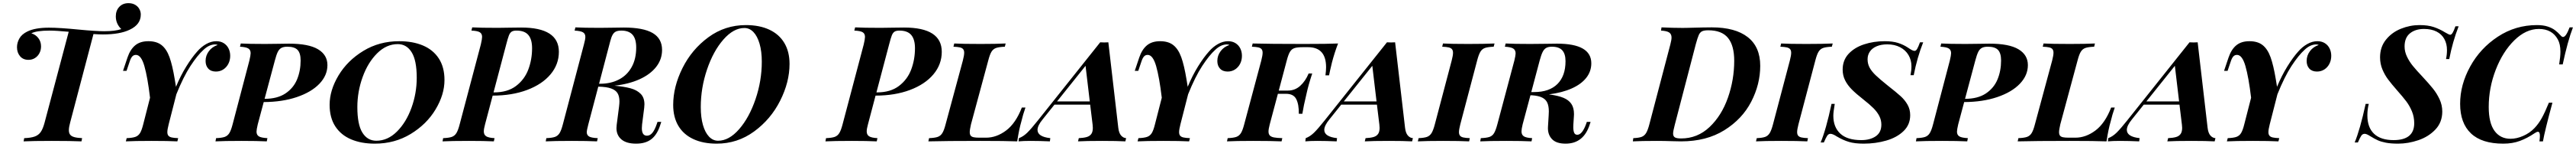

<svg xmlns="http://www.w3.org/2000/svg" viewBox="-20 -878 16055 913"><path d="M857.4 -787.6Q857.4 -725.6 788.1 -693.4Q727.1 -664.1 621.1 -664.1Q596.7 -664.1 562.5 -666.5L417 -116.2Q409.2 -88.4 409.2 -69.3Q409.2 -51.8 417.2 -41.5Q425.3 -31.2 443.1 -26.4Q460.9 -21.5 491.7 -20L487.8 0Q424.8 -2.9 302.7 -2.9Q184.1 -2.9 127 0L130.9 -20Q173.3 -21.5 197 -30.3Q220.7 -39.1 234.1 -58.6Q247.6 -78.1 257.8 -116.2L408.2 -680.7Q328.6 -688 288.1 -688Q207 -688 175.3 -670.9Q201.7 -663.6 218.8 -641.6Q235.8 -619.6 235.8 -589.8Q235.8 -566.9 225.8 -547.9Q215.8 -528.8 198 -517.6Q180.2 -506.3 157.7 -506.3Q124 -506.3 105 -528.8Q85.9 -551.3 85.9 -584.5Q85.9 -612.8 100.8 -639.2Q115.7 -665.5 150.9 -682.6Q199.2 -706.1 284.7 -706.1Q351.6 -706.1 470.7 -694.3Q577.1 -684.1 629.9 -684.1Q697.8 -684.1 735.8 -697.3Q701.7 -730.5 701.7 -776.4Q701.7 -812.5 723.4 -835.4Q745.1 -858.4 780.8 -858.4Q804.2 -858.4 821.5 -848.6Q838.9 -838.9 848.1 -822.5Q857.4 -806.2 857.4 -787.6Z M1414.6 -531.2Q1414.6 -503.9 1403.1 -481.7Q1391.6 -459.5 1371.3 -446.5Q1351.1 -433.6 1325.7 -433.6Q1294.9 -433.6 1278.1 -451.7Q1261.2 -469.7 1261.2 -499.5Q1261.2 -533.2 1282 -560.5Q1302.7 -587.9 1336.4 -598.6Q1330.6 -602.1 1319.3 -602.1Q1282.7 -601.1 1248.5 -568.8Q1210.9 -535.2 1167 -468.3Q1123 -401.4 1079.1 -292.5L1031.2 -106Q1022.9 -73.7 1022.9 -57.6Q1022.9 -43 1029.5 -35.2Q1036.1 -27.3 1050.3 -24.2Q1064.5 -21 1090.3 -20L1085.4 0Q1029.8 -2.9 924.8 -2.9Q816.9 -2.9 764.2 0L769.5 -20Q806.2 -21.5 824.2 -28.1Q842.3 -34.7 852.8 -51.8Q863.3 -68.8 872.6 -106L915 -271Q899.9 -397.5 879.9 -467.3Q859.9 -537.1 827.1 -537.1Q813.5 -537.1 804.7 -527.8Q795.9 -518.6 789.1 -498.5L768.6 -438H746.6L774.4 -520.5Q791.5 -570.8 822.5 -596.4Q853.5 -622.1 904.8 -622.1Q956.1 -622.1 987.1 -597.7Q1018.1 -573.2 1036.4 -522.7Q1054.7 -472.2 1069.3 -383.8L1076.7 -338.9Q1105.5 -408.2 1140.9 -465.1Q1176.3 -522 1209 -558.1Q1233.9 -586.9 1265.1 -604.5Q1296.4 -622.1 1328.1 -622.1Q1355 -622.1 1374.5 -609.9Q1394 -597.7 1404.3 -577.1Q1414.6 -556.6 1414.6 -531.2Z M1578.6 -60.5Q1578.6 -40 1593.3 -31Q1607.9 -22 1646.5 -20L1642.6 0Q1582.5 -2.9 1486.3 -2.9Q1375.5 -2.9 1322.8 0L1326.7 -20Q1362.8 -21.5 1380.6 -27.8Q1398.4 -34.2 1409.2 -51.3Q1419.9 -68.4 1429.7 -106L1534.2 -502Q1542 -535.2 1542 -547.9Q1542 -567.9 1527.6 -576.9Q1513.2 -585.9 1475.6 -587.9L1480.5 -607.9Q1531.7 -605 1631.8 -605Q1668 -605 1719.7 -606Q1763.7 -606.9 1780.8 -606.9Q1903.3 -606.9 1961.9 -572Q2020.5 -537.1 2020.5 -473.6Q2020.5 -409.7 1970.5 -357.7Q1920.4 -305.7 1829.8 -275.1Q1739.3 -244.6 1623.5 -244.1L1586.4 -106Q1578.6 -72.8 1578.6 -60.5ZM1853.5 -502.4Q1853.5 -547.9 1834.5 -567.9Q1815.4 -587.9 1771 -587.9Q1746.6 -587.9 1732.9 -580.1Q1719.2 -572.3 1710.7 -554.7Q1702.1 -537.1 1692.9 -502L1628.9 -264.2Q1708.5 -264.2 1758.8 -297.6Q1809.1 -331.1 1831.3 -384.8Q1853.5 -438.5 1853.5 -502.4Z M2034.2 -227.1Q2034.2 -317.4 2089.8 -409.7Q2145.5 -502 2244.6 -562Q2343.8 -622.1 2467.8 -622.1Q2552.2 -622.1 2615.7 -595.5Q2679.2 -568.8 2714.6 -514.9Q2750 -460.9 2750 -380.9Q2750 -290.5 2694.3 -198.2Q2638.7 -106 2539.3 -45.9Q2439.9 14.2 2315.9 14.2Q2231.4 14.2 2168.2 -12.5Q2105 -39.1 2069.6 -93Q2034.2 -147 2034.2 -227.1ZM2207 -212.9Q2207 -104.5 2238.5 -54.2Q2270 -3.9 2325.2 -3.9Q2396 -3.9 2453.6 -60.8Q2511.2 -117.7 2544.2 -208.3Q2577.1 -298.8 2577.1 -395Q2577.1 -502.9 2545.4 -553.5Q2513.7 -604 2459 -604Q2388.2 -604 2330.6 -547.1Q2272.9 -490.2 2240 -399.7Q2207 -309.1 2207 -212.9Z M2995.1 -62Q2995.1 -41 3010 -31.5Q3024.9 -22 3062 -20L3057.6 0Q2997.6 -2.9 2903.8 -2.9Q2790.5 -2.9 2737.8 0L2741.7 -20Q2777.8 -21.5 2795.7 -27.8Q2813.5 -34.2 2824.2 -51.3Q2835 -68.4 2844.7 -106L2976.6 -602.1Q2984.4 -635.7 2984.4 -648.9Q2984.4 -668.9 2970 -677.7Q2955.6 -686.5 2918 -688L2922.9 -708Q2974.1 -705.1 3081.5 -705.1Q3105.5 -705.1 3153.3 -706.1Q3202.1 -707 3228 -707Q3462.9 -707 3462.9 -556.2Q3462.9 -478 3410.9 -416.3Q3358.9 -354.5 3264.9 -319.3Q3170.9 -284.2 3050.3 -284.2L3002.9 -106Q2995.1 -77.6 2995.1 -62ZM3059.6 -304.2Q3143.1 -304.2 3196 -344.2Q3249 -384.3 3272.5 -446.5Q3295.9 -508.8 3295.9 -578.6Q3295.9 -633.3 3272.7 -660.6Q3249.5 -688 3198.7 -688Q3178.2 -688 3168 -680.9Q3157.7 -673.8 3151.4 -657.7Q3145 -641.6 3134.8 -602.1L3055.7 -304.2Z M4101.1 -121.1 4096.7 -107.9Q4078.1 -45.4 4041.7 -15.6Q4005.4 14.2 3944.3 14.2Q3883.8 14.2 3852.8 -12Q3821.8 -38.1 3821.8 -82.5Q3821.8 -92.3 3823.2 -102.5L3837.9 -215.8Q3840.3 -235.4 3840.3 -248.5Q3840.3 -279.8 3828.6 -299.1Q3816.9 -318.4 3788.3 -328.6Q3759.8 -338.9 3708.5 -339.8L3646.5 -106Q3636.7 -68.8 3636.7 -57.1Q3636.7 -38.6 3651.6 -30Q3666.5 -21.5 3705.1 -20L3700.7 0Q3640.6 -2.9 3544.4 -2.9Q3433.6 -2.9 3380.9 0L3384.8 -20Q3420.9 -21.5 3438.7 -27.8Q3456.5 -34.2 3467.3 -51.3Q3478 -68.4 3487.8 -106L3619.1 -602.1Q3627.9 -633.8 3627.9 -648.9Q3627.9 -668.5 3613.3 -677.2Q3598.6 -686 3561 -688L3565.9 -708Q3617.2 -705.1 3717.3 -705.1Q3752 -705.1 3803.7 -706.1Q3847.7 -707 3867.2 -707Q3988.8 -707 4047.4 -672.9Q4106 -638.7 4106 -567.9Q4106 -509.3 4069.3 -462.6Q4032.7 -416 3965.6 -385.7Q3898.4 -355.5 3808.6 -345.7H3809.6Q3869.6 -340.3 3909.4 -329.6Q3949.2 -318.8 3972.7 -295.2Q3996.1 -271.5 3996.1 -230Q3996.1 -219.7 3994.6 -208L3981.4 -105Q3980 -92.8 3980 -82Q3980 -35.2 4011.7 -35.2Q4030.8 -35.2 4045.4 -52.7Q4060.1 -70.3 4072.8 -106.9L4077.6 -121.1ZM3720.7 -357.9Q3786.6 -357.9 3837.4 -384.3Q3888.2 -410.6 3916.5 -461.4Q3944.8 -512.2 3944.8 -583Q3944.8 -636.7 3921.9 -662.4Q3898.9 -688 3852.1 -688Q3831.5 -688 3819.1 -682.4Q3806.6 -676.8 3798.3 -662.8Q3790 -648.9 3783.2 -622.6L3713.4 -357.9Z M4628.4 -722.2Q4712.9 -722.2 4774.2 -693.8Q4835.4 -665.5 4867.9 -611.3Q4900.4 -557.1 4900.4 -481Q4900.4 -368.2 4842 -252.7Q4783.7 -137.2 4679.7 -61.5Q4575.7 14.2 4446.3 14.2Q4361.8 14.2 4300.8 -14.2Q4239.7 -42.5 4207.5 -96.4Q4175.3 -150.4 4175.3 -226.1Q4175.3 -339.4 4233.2 -455.1Q4291 -570.8 4394.5 -646.5Q4498 -722.2 4628.4 -722.2ZM4347.2 -212.9Q4347.2 -148.9 4360.8 -101.6Q4374.5 -54.2 4398.9 -29.1Q4423.3 -3.9 4455.1 -3.9Q4523.4 -3.9 4586.4 -75.9Q4649.4 -147.9 4688.5 -262.2Q4727.5 -376.5 4727.5 -495.1Q4727.5 -559.1 4713.6 -606.4Q4699.7 -653.8 4675.3 -679Q4650.9 -704.1 4619.1 -704.1Q4551.3 -704.1 4488 -632.1Q4424.8 -560.1 4386 -445.8Q4347.2 -331.5 4347.2 -212.9Z M5381.3 -62Q5381.3 -41 5396.2 -31.5Q5411.1 -22 5448.2 -20L5443.8 0Q5383.8 -2.9 5290 -2.9Q5176.8 -2.9 5124 0L5127.9 -20Q5164.1 -21.5 5181.9 -27.8Q5199.7 -34.2 5210.4 -51.3Q5221.2 -68.4 5231 -106L5362.8 -602.1Q5370.6 -635.7 5370.6 -648.9Q5370.6 -668.9 5356.2 -677.7Q5341.8 -686.5 5304.2 -688L5309.1 -708Q5360.4 -705.1 5467.8 -705.1Q5491.7 -705.1 5539.6 -706.1Q5588.4 -707 5614.3 -707Q5849.1 -707 5849.1 -556.2Q5849.1 -478 5797.1 -416.3Q5745.1 -354.5 5651.1 -319.3Q5557.1 -284.2 5436.5 -284.2L5389.2 -106Q5381.3 -77.6 5381.3 -62ZM5445.8 -304.2Q5529.3 -304.2 5582.3 -344.2Q5635.3 -384.3 5658.7 -446.5Q5682.1 -508.8 5682.1 -578.6Q5682.1 -633.3 5658.9 -660.6Q5635.7 -688 5585 -688Q5564.5 -688 5554.2 -680.9Q5543.9 -673.8 5537.6 -657.7Q5531.2 -641.6 5521 -602.1L5441.9 -304.2Z M6345.2 -124Q6330.6 -74.7 6319.3 0Q6250.5 -2.9 6088.9 -2.9Q5873 -2.9 5765.6 0L5770 -20Q5806.2 -21.5 5824 -27.8Q5841.8 -34.2 5852.5 -51.3Q5863.3 -68.4 5873 -106L5980.5 -502Q5988.8 -534.2 5988.8 -550.3Q5988.8 -564.9 5982.2 -572.8Q5975.6 -580.6 5961.7 -583.7Q5947.8 -586.9 5921.9 -587.9L5926.8 -607.9Q5978 -605 6091.3 -605Q6185.5 -605 6247.1 -607.9L6242.2 -587.9Q6205.6 -586.4 6187.5 -580.1Q6169.4 -573.7 6158.9 -556.6Q6148.4 -539.6 6138.7 -502L6031.2 -106Q6023.4 -72.3 6023.4 -57.6Q6023.4 -43 6029.3 -35.6Q6035.2 -28.3 6047.9 -25.6Q6060.5 -22.9 6083 -22.9H6125Q6190.4 -22.9 6250.2 -67.6Q6310.1 -112.3 6348.1 -210H6370.6Q6355 -166 6345.2 -124Z M6998 -20 6993.2 0Q6941.9 -2.9 6848.1 -2.9Q6746.6 -2.9 6698.2 0L6703.1 -20Q6733.9 -21.5 6752.4 -26.9Q6771 -32.2 6780.8 -45.7Q6790.5 -59.1 6790.5 -84Q6790.5 -93.3 6789.1 -104L6773.9 -228H6551.3L6477.1 -135.7Q6445.8 -97.7 6445.8 -71.3Q6445.8 -28.8 6525.4 -20L6522.9 0Q6458 -2.9 6401.4 -2.9Q6356.9 -2.9 6327.6 0L6330.1 -20Q6356.9 -29.8 6381.6 -53.7Q6406.2 -77.6 6446.8 -128.4L6836.4 -615.2Q6853 -614.3 6861.8 -614.3Q6870.6 -614.3 6887.2 -615.2L6949.2 -84Q6953.1 -51.3 6966.8 -36.1Q6980.5 -21 6998 -20ZM6745.1 -469.2 6567.4 -248H6771.5Z M7719.7 -531.2Q7719.7 -503.9 7708.3 -481.7Q7696.8 -459.5 7676.5 -446.5Q7656.2 -433.6 7630.9 -433.6Q7600.1 -433.6 7583.3 -451.7Q7566.4 -469.7 7566.4 -499.5Q7566.4 -533.2 7587.2 -560.5Q7607.9 -587.9 7641.6 -598.6Q7635.7 -602.1 7624.5 -602.1Q7587.9 -601.1 7553.7 -568.8Q7516.1 -535.2 7472.2 -468.3Q7428.2 -401.4 7384.3 -292.5L7336.4 -106Q7328.1 -73.7 7328.1 -57.6Q7328.1 -43 7334.7 -35.2Q7341.3 -27.3 7355.5 -24.2Q7369.6 -21 7395.5 -20L7390.6 0Q7335 -2.9 7230 -2.9Q7122.1 -2.9 7069.3 0L7074.7 -20Q7111.3 -21.5 7129.4 -28.1Q7147.5 -34.7 7158 -51.8Q7168.5 -68.8 7177.7 -106L7220.2 -271Q7205.1 -397.5 7185.1 -467.3Q7165 -537.1 7132.3 -537.1Q7118.7 -537.1 7109.9 -527.8Q7101.1 -518.6 7094.2 -498.5L7073.7 -438H7051.8L7079.6 -520.5Q7096.7 -570.8 7127.7 -596.4Q7158.7 -622.1 7210 -622.1Q7261.2 -622.1 7292.2 -597.7Q7323.2 -573.2 7341.6 -522.7Q7359.9 -472.2 7374.5 -383.8L7381.8 -338.9Q7410.6 -408.2 7446 -465.1Q7481.4 -522 7514.2 -558.1Q7539.1 -586.9 7570.3 -604.5Q7601.6 -622.1 7633.3 -622.1Q7660.2 -622.1 7679.7 -609.9Q7699.2 -597.7 7709.5 -577.1Q7719.7 -556.6 7719.7 -531.2Z M8318.8 -607.9Q8296.4 -549.8 8280.8 -490.2Q8267.1 -433.6 8262.7 -410.2H8240.2Q8244.1 -439 8244.1 -460.4Q8244.1 -585 8131.3 -585H8100.6Q8064.9 -585 8047.4 -579.3Q8029.8 -573.7 8019.3 -556.6Q8008.8 -539.6 7999 -502L7949.2 -315.4H8005.4Q8050.3 -315.4 8083 -345Q8115.7 -374.5 8135.3 -421.4H8157.7Q8133.8 -349.1 8123 -299.3L8117.7 -275.9Q8106 -229.5 8096.2 -171.4H8074.2Q8075.2 -229 8058.3 -262.2Q8041.5 -295.4 7994.6 -295.4H7943.8L7893.1 -106Q7885.3 -76.2 7885.3 -61.5Q7885.3 -44.9 7893.6 -36.4Q7901.9 -27.8 7919.7 -24.4Q7937.5 -21 7971.2 -20L7966.8 0Q7906.2 -2.9 7789.1 -2.9Q7680.2 -2.9 7626.5 0L7630.9 -20Q7667 -21.5 7684.8 -27.8Q7702.6 -34.2 7713.4 -51.3Q7724.1 -68.4 7733.9 -106L7840.3 -502Q7848.6 -534.2 7848.6 -550.3Q7848.6 -564.9 7842 -572.8Q7835.4 -580.6 7821.5 -583.7Q7807.6 -586.9 7781.7 -587.9L7786.6 -607.9Q7893.1 -605 8106.4 -605Q8254.4 -605 8318.8 -607.9Z M8785.2 -20 8780.3 0Q8729 -2.9 8635.3 -2.9Q8533.7 -2.9 8485.4 0L8490.2 -20Q8521 -21.5 8539.6 -26.9Q8558.1 -32.2 8567.9 -45.7Q8577.6 -59.1 8577.6 -84Q8577.6 -93.3 8576.2 -104L8561 -228H8338.4L8264.2 -135.7Q8232.9 -97.7 8232.9 -71.3Q8232.9 -28.8 8312.5 -20L8310.1 0Q8245.1 -2.9 8188.5 -2.9Q8144 -2.9 8114.7 0L8117.2 -20Q8144 -29.8 8168.7 -53.7Q8193.4 -77.6 8233.9 -128.4L8623.5 -615.2Q8640.1 -614.3 8648.9 -614.3Q8657.7 -614.3 8674.3 -615.2L8736.3 -84Q8740.2 -51.3 8753.9 -36.1Q8767.6 -21 8785.2 -20ZM8532.2 -469.2 8354.5 -248H8558.6Z M9072.3 -57.6Q9072.3 -43 9078.9 -35.2Q9085.4 -27.3 9099.6 -24.2Q9113.8 -21 9139.6 -20L9135.7 0Q9078.6 -2.9 8972.7 -2.9Q8868.2 -2.9 8815.9 0L8820.8 -20Q8855.5 -21.5 8873 -27.8Q8890.6 -34.2 8901.4 -51.5Q8912.1 -68.8 8921.9 -106L9026.9 -502Q9035.2 -533.7 9035.2 -549.8Q9035.2 -564.9 9028.3 -572.8Q9021.5 -580.6 9007.6 -583.7Q8993.7 -586.9 8967.8 -587.9L8972.7 -607.9Q9022.5 -605 9129.9 -605Q9229.5 -605 9293.9 -607.9L9288.6 -587.9Q9252 -586.4 9234.1 -580.1Q9216.3 -573.7 9205.8 -556.6Q9195.3 -539.6 9185.5 -502L9080.6 -106Q9072.3 -73.7 9072.3 -57.6Z M9892.6 -121.1 9888.2 -107.9Q9850.6 14.2 9736.8 14.2Q9677.7 14.2 9650.9 -15.1Q9624 -44.4 9627 -90.8L9631.3 -161.6Q9632.3 -178.2 9632.3 -185.5Q9632.3 -218.8 9623 -239.5Q9613.8 -260.3 9591.3 -271.7Q9568.8 -283.2 9528.3 -286.1H9517.6L9469.2 -106Q9461.9 -75.7 9461.9 -62Q9461.9 -41 9476.3 -31.5Q9490.7 -22 9528.3 -20L9524.4 0Q9464.4 -2.9 9368.2 -2.9Q9257.3 -2.9 9204.6 0L9208.5 -20Q9244.6 -21.5 9262.5 -27.6Q9280.3 -33.7 9290.8 -50.8Q9301.3 -67.9 9311.5 -106L9417.5 -502Q9425.3 -534.2 9425.3 -546.4Q9425.3 -566.9 9410.6 -576.4Q9396 -585.9 9358.4 -587.9L9363.3 -607.9Q9414.6 -605 9515.6 -605Q9555.2 -605 9617.7 -606Q9667.5 -606.9 9683.6 -606.9Q9897 -606.9 9897 -484.9Q9897 -434.1 9865.2 -394.3Q9833.5 -354.5 9774.2 -328.4Q9714.8 -302.2 9633.3 -292L9638.7 -291Q9691.4 -283.7 9723.9 -270.3Q9756.3 -256.8 9772.7 -232.7Q9789.1 -208.5 9789.1 -169.4L9788.6 -158.2L9785.2 -105Q9784.7 -99.6 9784.7 -88.9Q9784.7 -65.4 9790.3 -53.2Q9795.9 -41 9809.6 -41Q9839.8 -41 9864.3 -106.9L9869.1 -121.1ZM9575.2 -502 9522.9 -306.2H9540.5Q9635.3 -306.2 9685.8 -356.2Q9736.3 -406.2 9736.3 -498Q9736.3 -543 9716.1 -565.4Q9695.8 -587.9 9651.4 -587.9Q9628.9 -587.9 9615.7 -580.3Q9602.5 -572.8 9593.5 -554.7Q9584.5 -536.6 9575.2 -502Z M10456.5 0Q10446.8 0 10406.7 -1Q10351.1 -2.9 10305.7 -2.9Q10207 -2.9 10155.8 0L10158.7 -20Q10192.9 -21.5 10210.2 -27.8Q10227.5 -34.2 10238.3 -51.5Q10249 -68.8 10258.8 -106L10389.6 -602.1Q10397 -630.4 10397 -645Q10397 -666 10382.6 -676Q10368.2 -686 10331.5 -688L10334.5 -708Q10403.8 -704.6 10466.8 -704.6L10498.5 -705.1Q10604 -708 10647.9 -708Q10793.9 -708 10871.8 -647.5Q10949.7 -586.9 10949.7 -469.2Q10949.7 -354.5 10893.6 -246.3Q10837.4 -138.2 10725.8 -69.1Q10614.3 0 10456.5 0ZM10787.6 -500.5Q10787.6 -595.2 10748.8 -642.6Q10710 -689.9 10626 -689.9Q10600.1 -689.9 10587.2 -683.6Q10574.2 -677.2 10566.7 -660.4Q10559.1 -643.6 10548.3 -604L10417.5 -104Q10406.7 -63.5 10406.7 -48.8Q10406.7 -31.7 10417.7 -24.9Q10428.7 -18.1 10456.5 -18.1Q10558.6 -18.1 10633.8 -88.9Q10709 -159.7 10748.3 -271Q10787.6 -382.3 10787.6 -500.5Z M11179.7 -57.6Q11179.7 -43 11186.3 -35.2Q11192.9 -27.3 11207 -24.2Q11221.2 -21 11247.1 -20L11243.2 0Q11186 -2.9 11080.1 -2.9Q10975.6 -2.9 10923.3 0L10928.2 -20Q10962.9 -21.5 10980.5 -27.8Q10998 -34.2 11008.8 -51.5Q11019.5 -68.8 11029.3 -106L11134.3 -502Q11142.6 -533.7 11142.6 -549.8Q11142.6 -564.9 11135.7 -572.8Q11128.9 -580.6 11115 -583.7Q11101.1 -586.9 11075.2 -587.9L11080.1 -607.9Q11129.9 -605 11237.3 -605Q11336.9 -605 11401.4 -607.9L11396 -587.9Q11359.4 -586.4 11341.6 -580.1Q11323.7 -573.7 11313.2 -556.6Q11302.7 -539.6 11293 -502L11188 -106Q11179.7 -73.7 11179.7 -57.6Z M11906.2 -411.1H11886.2Q11892.1 -439.9 11892.1 -466.8Q11892.1 -504.9 11873.8 -535.9Q11855.5 -566.9 11821.3 -584.7Q11787.1 -602.5 11741.2 -602.5Q11703.6 -602.5 11675.8 -590.8Q11647.9 -579.1 11633.3 -558.1Q11618.7 -537.1 11618.7 -509.8Q11618.7 -481.9 11631.1 -458.5Q11643.6 -435.1 11669.2 -410.6Q11694.8 -386.2 11743.7 -347.2Q11798.8 -304.2 11825.2 -280.3Q11851.6 -256.3 11867.9 -227.5Q11884.3 -198.7 11884.3 -162.6Q11884.3 -103.5 11842.8 -63.7Q11801.3 -23.9 11735.1 -4.9Q11668.9 14.2 11593.8 14.2Q11539.1 14.2 11502.7 3.4Q11466.3 -7.3 11427.2 -30.3Q11401.9 -46.9 11387.2 -46.9Q11375.5 -46.9 11367.4 -35.4Q11359.4 -23.9 11346.2 6.8H11326.2Q11359.9 -72.8 11394 -232.9H11414.1Q11405.3 -182.1 11405.3 -159.2Q11405.3 -88.4 11448.7 -48.1Q11492.2 -7.8 11579.6 -7.8Q11634.3 -7.8 11669.4 -31.5Q11704.6 -55.2 11704.6 -104Q11704.6 -132.3 11691.9 -157.2Q11679.2 -182.1 11655.3 -206.1Q11631.3 -230 11591.3 -261.2Q11547.4 -295.4 11520.5 -322.3Q11493.7 -349.1 11478.5 -379.4Q11463.4 -409.7 11463.4 -445.8Q11463.4 -503.9 11500.2 -543.5Q11537.1 -583 11596.9 -602.5Q11656.7 -622.1 11725.1 -622.1Q11774.4 -622.1 11807.9 -611.6Q11841.3 -601.1 11868.2 -583.5Q11870.6 -582 11880.6 -575.4Q11890.6 -568.8 11898.4 -565.4Q11906.2 -562 11911.6 -562Q11920.4 -562 11927.5 -574Q11934.6 -585.9 11945.3 -615.2H11965.3Q11928.2 -522.5 11906.2 -411.1Z M12175.8 -60.5Q12175.8 -40 12190.4 -31Q12205.1 -22 12243.7 -20L12239.7 0Q12179.7 -2.9 12083.5 -2.9Q11972.7 -2.9 11919.9 0L11923.8 -20Q11960 -21.5 11977.8 -27.8Q11995.6 -34.2 12006.3 -51.3Q12017.1 -68.4 12026.9 -106L12131.3 -502Q12139.2 -535.2 12139.2 -547.9Q12139.2 -567.9 12124.8 -576.9Q12110.4 -585.9 12072.8 -587.9L12077.6 -607.9Q12128.9 -605 12229 -605Q12265.1 -605 12316.9 -606Q12360.8 -606.9 12377.9 -606.9Q12500.5 -606.9 12559.1 -572Q12617.7 -537.1 12617.7 -473.6Q12617.7 -409.7 12567.6 -357.7Q12517.6 -305.7 12427 -275.1Q12336.4 -244.6 12220.7 -244.1L12183.6 -106Q12175.8 -72.8 12175.8 -60.5ZM12450.7 -502.4Q12450.7 -547.9 12431.6 -567.9Q12412.6 -587.9 12368.2 -587.9Q12343.8 -587.9 12330.1 -580.1Q12316.4 -572.3 12307.9 -554.7Q12299.3 -537.1 12290 -502L12226.1 -264.2Q12305.7 -264.2 12356 -297.6Q12406.2 -331.1 12428.5 -384.8Q12450.7 -438.5 12450.7 -502.4Z M13133.8 -124Q13119.1 -74.7 13107.9 0Q13039.1 -2.9 12877.4 -2.9Q12661.6 -2.9 12554.2 0L12558.6 -20Q12594.7 -21.5 12612.5 -27.8Q12630.4 -34.2 12641.1 -51.3Q12651.9 -68.4 12661.6 -106L12769 -502Q12777.3 -534.2 12777.3 -550.3Q12777.3 -564.9 12770.8 -572.8Q12764.2 -580.6 12750.2 -583.7Q12736.3 -586.9 12710.4 -587.9L12715.3 -607.9Q12766.6 -605 12879.9 -605Q12974.1 -605 13035.6 -607.9L13030.8 -587.9Q12994.1 -586.4 12976.1 -580.1Q12958 -573.7 12947.5 -556.6Q12937 -539.6 12927.2 -502L12819.8 -106Q12812 -72.3 12812 -57.6Q12812 -43 12817.9 -35.6Q12823.7 -28.3 12836.4 -25.6Q12849.1 -22.9 12871.6 -22.9H12913.6Q12979 -22.9 13038.8 -67.6Q13098.6 -112.3 13136.7 -210H13159.2Q13143.6 -166 13133.8 -124Z M13786.6 -20 13781.7 0Q13730.5 -2.9 13636.7 -2.9Q13535.2 -2.9 13486.8 0L13491.7 -20Q13522.5 -21.5 13541 -26.9Q13559.6 -32.2 13569.3 -45.7Q13579.1 -59.1 13579.1 -84Q13579.1 -93.3 13577.6 -104L13562.5 -228H13339.8L13265.6 -135.7Q13234.4 -97.7 13234.4 -71.3Q13234.4 -28.8 13314 -20L13311.5 0Q13246.6 -2.9 13189.9 -2.9Q13145.5 -2.9 13116.2 0L13118.7 -20Q13145.5 -29.8 13170.2 -53.7Q13194.8 -77.6 13235.4 -128.4L13625 -615.2Q13641.6 -614.3 13650.4 -614.3Q13659.2 -614.3 13675.8 -615.2L13737.8 -84Q13741.7 -51.3 13755.4 -36.1Q13769 -21 13786.6 -20ZM13533.7 -469.2 13356 -248H13560.1Z M14508.3 -531.2Q14508.3 -503.9 14496.8 -481.7Q14485.4 -459.5 14465.1 -446.5Q14444.8 -433.6 14419.4 -433.6Q14388.7 -433.6 14371.8 -451.7Q14355 -469.7 14355 -499.5Q14355 -533.2 14375.7 -560.5Q14396.5 -587.9 14430.2 -598.6Q14424.3 -602.1 14413.1 -602.1Q14376.5 -601.1 14342.3 -568.8Q14304.7 -535.2 14260.7 -468.3Q14216.8 -401.4 14172.9 -292.5L14125 -106Q14116.7 -73.7 14116.7 -57.6Q14116.7 -43 14123.3 -35.2Q14129.9 -27.3 14144 -24.2Q14158.2 -21 14184.1 -20L14179.2 0Q14123.5 -2.9 14018.6 -2.9Q13910.6 -2.9 13857.9 0L13863.3 -20Q13899.9 -21.5 13918 -28.1Q13936 -34.7 13946.5 -51.8Q13957 -68.8 13966.3 -106L14008.8 -271Q13993.7 -397.5 13973.6 -467.3Q13953.6 -537.1 13920.9 -537.1Q13907.2 -537.1 13898.4 -527.8Q13889.6 -518.6 13882.8 -498.5L13862.3 -438H13840.3L13868.2 -520.5Q13885.3 -570.8 13916.3 -596.4Q13947.3 -622.1 13998.5 -622.1Q14049.8 -622.1 14080.8 -597.7Q14111.8 -573.2 14130.1 -522.7Q14148.4 -472.2 14163.1 -383.8L14170.4 -338.9Q14199.2 -408.2 14234.6 -465.1Q14270 -522 14302.7 -558.1Q14327.6 -586.9 14358.9 -604.5Q14390.1 -622.1 14421.9 -622.1Q14448.7 -622.1 14468.3 -609.9Q14487.8 -597.7 14498 -577.1Q14508.3 -556.6 14508.3 -531.2Z M15243.7 -511.2H15223.6Q15229.5 -539.1 15229.5 -566.9Q15229.5 -606 15213.1 -635.7Q15196.8 -665.5 15164.6 -681.9Q15132.3 -698.2 15086.4 -698.2Q15032.7 -698.2 14999 -671.1Q14965.3 -644 14965.3 -589.4Q14965.3 -557.1 14980.2 -526.1Q14995.1 -495.1 15017.1 -468.3Q15039.1 -441.4 15076.7 -401.9Q15117.7 -357.9 15141.8 -328.1Q15166 -298.3 15183.1 -262Q15200.2 -225.6 15200.2 -185.5Q15200.2 -118.7 15157.5 -73.7Q15114.7 -28.8 15051.3 -7.3Q14987.8 14.2 14924.8 14.2Q14879.9 14.2 14849.1 8.3Q14818.4 2.4 14798.1 -6.8Q14777.8 -16.1 14751.5 -32.2Q14728.5 -46.9 14716.8 -46.9Q14704.1 -46.9 14696 -35.9Q14688 -24.9 14674.3 6.8H14654.3Q14687.5 -72.3 14722.7 -232.9H14742.2Q14733.4 -199.2 14733.4 -161.6Q14733.4 -86.4 14775.1 -47.1Q14816.9 -7.8 14896.5 -7.8Q15025.4 -7.8 15025.4 -112.8Q15025.4 -152.3 15011 -186.8Q14996.6 -221.2 14975.6 -248.8Q14954.6 -276.4 14919.4 -315.9Q14883.8 -356.4 14862.8 -384.3Q14841.8 -412.1 14827.1 -447Q14812.5 -481.9 14812.5 -522Q14812.5 -585.9 14849.1 -631.3Q14885.7 -676.8 14942.4 -699.5Q14999 -722.2 15058.1 -722.2Q15110.8 -722.2 15147.2 -710Q15183.6 -697.8 15216.3 -677.7Q15242.7 -662.1 15249.5 -662.1Q15257.3 -662.1 15264.9 -674.6Q15272.5 -687 15282.2 -714.8H15302.2Q15264.2 -617.7 15243.7 -511.2Z M15950.7 -478H15928.7Q15936.5 -525.9 15936.5 -557.6Q15936.5 -603.5 15920.4 -632.8Q15884.8 -698.2 15802.2 -698.2Q15721.7 -698.2 15649.4 -627.7Q15577.1 -557.1 15533.4 -444.6Q15489.7 -332 15489.7 -213.9Q15489.7 -114.7 15525.6 -65.4Q15561.5 -16.1 15625.5 -16.1Q15663.6 -16.1 15704.1 -33.7Q15744.6 -51.3 15774.4 -82Q15800.3 -108.9 15819.8 -143.8Q15839.4 -178.7 15864.7 -240.2H15886.7Q15839.4 -66.9 15827.6 0H15805.7Q15808.6 -21.5 15808.6 -34.2Q15808.6 -59.6 15796.4 -59.6Q15788.6 -59.6 15775.9 -50.8Q15729.5 -19.5 15683.6 -2.7Q15637.7 14.2 15580.1 14.2Q15446.3 14.2 15378.9 -49.6Q15311.5 -113.3 15311.5 -233.4Q15311.5 -351.6 15374.3 -465.1Q15437 -578.6 15546.9 -650.4Q15656.7 -722.2 15790 -722.2Q15828.6 -722.2 15856.2 -713.4Q15883.8 -704.6 15902.1 -690.9Q15920.4 -677.2 15938.5 -657.2Q15945.8 -648.4 15953.1 -648.4Q15971.2 -648.4 15993.7 -708H16014.6Q15981.4 -621.6 15950.7 -478Z"/></svg>

Font: TypoPRO Playfair Display SC
Style: Bold Italic
Weight: 700
Italic angle: -14.9847°
Designer: Claus Eggers Sørensen
Foundry: Claus Eggers Sørensen
Version: Version 1.004;PS 001.004;hotconv 1.0.70;makeotf.lib2.5.58329